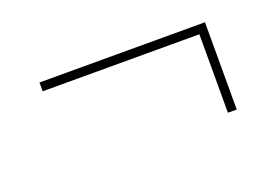

<svg xmlns="http://www.w3.org/2000/svg" viewBox="-44 -499 574 399"><g transform="rotate(-20 243.0 -299.5)"><path d="M406.5 -203V-376.5H60V-396H426V-203Z"/></g></svg>

Font: Bodoni Moda SC 11pt
Style: Regular
Weight: 400
Version: Version 2.005